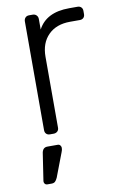

<svg xmlns="http://www.w3.org/2000/svg" viewBox="-84 -568 516 826"><g transform="rotate(-10 174.0 -155.0)"><path d="M39 0ZM315 -520Q325 -520 331 -514Q337 -508 337 -498V-484Q337 -474 331 -468Q325 -462 315 -462H272Q212 -462 177 -427Q142 -392 142 -332V-22Q142 -12 135.5 -6Q129 0 119 0H103Q93 0 87 -6Q81 -12 81 -22V-497Q81 -507 87 -513.5Q93 -520 103 -520H119Q129 -520 135.5 -513.5Q142 -507 142 -497V-451Q178 -520 278 -520ZM83 50H128Q135 50 139 55Q143 60 143 66Q143 75 139 84L99 189Q94 200 88.5 205Q83 210 73 210H55Q47 210 43 204Q39 198 41 189L58 77Q61 50 83 50Z"/></g></svg>

Font: Hezaedrus Light
Style: Regular
Weight: 300
Designer: Hubert & Fischer
Foundry: Hubert & Fischer
Version: Version 1.10;September 3, 2019;FontCreator 11.5.0.2425 64-bi